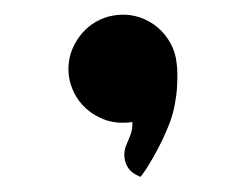

<svg xmlns="http://www.w3.org/2000/svg" viewBox="-20 12 308 260"><path d="M219.2 97.7Q220.2 104 220.2 112.8Q220.2 120.1 219.7 130.1Q219.2 140.1 216.8 152.8Q214.4 167.5 207.5 184.1Q200.7 200.7 193.1 214.8Q185.5 229 179 239.3Q172.4 249.5 169.9 251.5L164.1 248.5Q153.8 243.2 150.1 232.2Q146.5 221.2 150.4 210Q153.3 203.1 156.5 195.1Q159.7 187 159.2 177.2Q155.8 177.7 152.8 178Q149.9 178.2 146 178.2Q129.9 178.2 115.7 171.6Q101.6 165 91.6 154.1Q81.5 143.1 76.4 128.2Q71.3 113.3 73.2 96.7Q74.7 84 80.6 72.8Q86.4 61.5 95.2 52.7Q104 43.9 115.5 38.6Q127 33.2 140.1 32.2Q155.3 30.8 168.9 35.4Q182.6 40 193.4 49.1Q204.1 58.1 210.9 70.6Q217.8 83 219.2 97.7Z"/></svg>

Font: Millunium
Style: Bold
Weight: 700
Designer: kolcsarzsolt
Foundry: Kolcsar Szilard Zsolt
Version: Version 2.000980; 2016